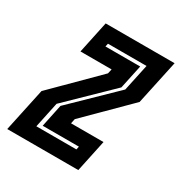

<svg xmlns="http://www.w3.org/2000/svg" viewBox="-144 -639 697 737"><g transform="rotate(30 205.0 -270.0)"><path d="M-10 0 31 -192 218 -378.5 222.5 -398.5H84.5L114.5 -540H420L378 -344L195.5 -162.5L191 -141.5H335L305 0ZM81.5 -65H259L262 -79H101.5L122.5 -179L306.5 -358L332 -477H161L158 -463H312L289.5 -357.5L105.5 -178.5Z"/></g></svg>

Font: Tourney Condensed Regular
Style: Bold Italic
Weight: 700
Width: 3
Italic angle: -12°
Designer: Tyler Finck
Foundry: Etcetera Type Co
Version: Version 1.010; ttfautohint (v1.8.3)